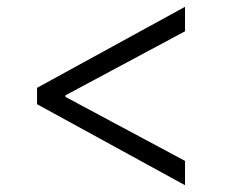

<svg xmlns="http://www.w3.org/2000/svg" viewBox="-20 -568 688 567"><path d="M89.4 -260.3V-308.6L526.4 -547.9V-475.6L169.9 -284.7L173.3 -291V-277.8L169.9 -283.7L526.4 -92.8V-21Z"/></svg>

Font: Inter 16pt Light
Style: Regular
Weight: 300
Version: Version 4.001;git-66647c0bb